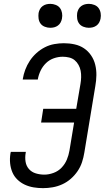

<svg xmlns="http://www.w3.org/2000/svg" viewBox="-20 -967 543 995"><path d="M203 8Q178 8 154 4Q130 0 108.5 -10Q87 -20 70 -36.5Q53 -53 44 -74.5Q35 -96 32.5 -120.5Q30 -145 34 -171L36 -180H114L113 -174Q109 -151 112.5 -129Q116 -107 130 -91Q144 -75 165.5 -68.5Q187 -62 210 -62Q233 -62 257.5 -71Q282 -80 299.5 -98.5Q317 -117 326.5 -140Q336 -163 340 -187L364 -332H193L204 -403H375L397 -532Q400 -549 400.5 -566.5Q401 -584 398 -600Q395 -616 387 -630.5Q379 -645 367 -655Q355 -665 338.5 -669Q322 -673 305 -673Q282 -673 259 -665Q236 -657 218.5 -640Q201 -623 190.5 -601Q180 -579 176 -556V-555H98V-557Q102 -582 111 -606Q120 -630 134.5 -652Q149 -674 169 -692Q189 -710 212.5 -722Q236 -734 261.5 -738.5Q287 -743 311 -743Q340 -743 367 -737Q394 -731 415.5 -716.5Q437 -702 452 -680Q467 -658 473.5 -631.5Q480 -605 479.5 -577Q479 -549 474 -521L417 -176Q413 -151 405 -126.5Q397 -102 382 -80Q367 -58 347 -40.5Q327 -23 303 -12Q279 -1 253.5 3.5Q228 8 203 8ZM440 -823Q426 -823 412 -828.5Q398 -834 390 -845Q382 -856 380 -870.5Q378 -885 380 -900Q382 -910 387 -919.5Q392 -929 401 -935.5Q410 -942 420 -944.5Q430 -947 441 -947Q455 -947 469 -941.5Q483 -936 491 -925Q499 -914 501.5 -899.5Q504 -885 501 -870Q499 -860 494 -850.5Q489 -841 480 -834.5Q471 -828 461 -825.5Q451 -823 440 -823ZM240 -823Q226 -823 212 -828.5Q198 -834 190 -845Q182 -856 180 -870.5Q178 -885 180 -900Q182 -910 187 -919.5Q192 -929 201 -935.5Q210 -942 220 -944.5Q230 -947 241 -947Q255 -947 269 -941.5Q283 -936 291 -925Q299 -914 301.5 -899.5Q304 -885 301 -870Q299 -860 294 -850.5Q289 -841 280 -834.5Q271 -828 261 -825.5Q251 -823 240 -823Z"/></svg>

Font: Iosevka Fixed
Style: Italic
Weight: 400
Italic angle: -9°
Monospace: yes
Designer: Belleve Invis
Foundry: Belleve Invis
Version: Version 33.2.4